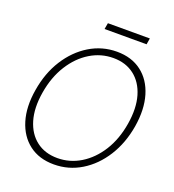

<svg xmlns="http://www.w3.org/2000/svg" viewBox="-156 -996 1018 1126"><g transform="rotate(20 353.0 -432.5)"><path d="M307.6 10.3Q215.3 10.3 153.1 -37.1Q90.8 -84.5 65.2 -168.9Q39.6 -253.4 58.1 -363.3Q76.2 -474.1 129.6 -558.3Q183.1 -642.6 261.2 -690.2Q339.4 -737.8 431.6 -737.8Q523.4 -737.8 585.4 -690.4Q647.5 -643.1 672.9 -558.6Q698.2 -474.1 680.2 -363.3Q661.6 -252.9 608.4 -168.7Q555.2 -84.5 477.3 -37.1Q399.4 10.3 307.6 10.3ZM314.5 -31.7Q391.6 -31.7 458.5 -72.5Q525.4 -113.3 572.3 -187.7Q619.1 -262.2 635.7 -363.3Q652.3 -464.4 630.4 -539.1Q608.4 -613.8 554.9 -654.8Q501.5 -695.8 424.3 -695.8Q347.2 -695.8 280.3 -655Q213.4 -614.3 166.3 -539.6Q119.1 -464.8 102.1 -363.3Q85.4 -262.7 107.4 -188.2Q129.4 -113.8 182.9 -72.8Q236.3 -31.7 314.5 -31.7ZM585 -876.5 578.6 -837.9H316.4L323.2 -876.5Z"/></g></svg>

Font: Inter Display Extra Light
Style: Italic
Weight: 200
Italic angle: -9.39999°
Designer: Rasmus Andersson
Foundry: rsms
Version: Version 4.000;git-4fc901f